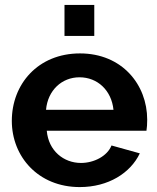

<svg xmlns="http://www.w3.org/2000/svg" viewBox="-20 -750 639 780"><path d="M242 -604H363V-730H242ZM304 10C420 10 510 -47 548 -127L433 -159C416 -116 362 -88 309 -88C239 -88 177 -137 170 -219H575C577 -230 578 -247 578 -264C578 -406 476 -533 305 -533C134 -533 28 -408 28 -259C28 -114 135 10 304 10ZM167 -304C174 -383 231 -436 303 -436C376 -436 433 -383 441 -304Z"/></svg>

Font: FIGSv2-sans-serif
Style: Bold
Weight: 700
Designer: Matt McInerney, Pablo Impallari, Rodrigo Fuenzalida,Mirko Velimirovic
Foundry: Matt McInerney, Pablo Impallari, Rodrigo Fuenzalida
Version: Version 4.021;hotconv 1.0.109;makeotfexe 2.5.65596